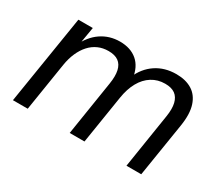

<svg xmlns="http://www.w3.org/2000/svg" viewBox="-94 -703 1043 911"><g transform="rotate(30 428.0 -247.5)"><path d="M39 0 117 -486H196L177 -374L167 -375Q194 -434 239 -464.5Q284 -495 341 -495Q399 -495 435.5 -464Q472 -433 480 -372L468 -375Q492 -432 539 -463.5Q586 -495 650 -495Q701 -495 736 -473.5Q771 -452 785.5 -407.5Q800 -363 789 -294L742 0H661L708 -298Q715 -342 708 -371Q701 -400 681 -414.5Q661 -429 626 -429Q586 -429 554 -409Q522 -389 501.5 -352Q481 -315 473 -264L431 0H350L397 -298Q404 -342 397.5 -371Q391 -400 371 -414.5Q351 -429 316 -429Q285 -429 259.5 -417.5Q234 -406 214.5 -384.5Q195 -363 181.5 -332.5Q168 -302 162 -264L120 0Z"/></g></svg>

Font: Nunito Sans 12pt ExtraLight 12pt
Style: Italic
Weight: 400
Italic angle: -9°
Version: Version 3.101;gftools[0.9.27]